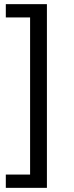

<svg xmlns="http://www.w3.org/2000/svg" viewBox="-20 -725 355 925"><path d="M8 180V116H125V-641H8V-705H206V180Z"/></svg>

Font: Nunito Sans 12pt ExtraLight 12pt
Style: Regular
Weight: 400
Version: Version 3.101;gftools[0.9.27]